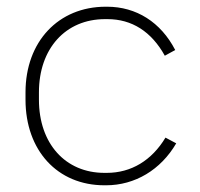

<svg xmlns="http://www.w3.org/2000/svg" viewBox="-20 -546 595 572"><path d="M291 6H296C382 6 459 -40 505 -119L473 -136C432 -68 371 -31 298 -31H291C175 -31 96 -118 96 -249V-271C96 -401 175 -489 293 -489H300C373 -489 431 -452 471 -380L502 -397C459 -480 386 -526 299 -526H295C154 -526 56 -422 56 -271V-249C56 -98 151 6 291 6Z"/></svg>

Font: Fixel Text ExtraLight
Style: Regular
Weight: 200
Width: 4
Designer: AlfaBravo + MacPaw
Foundry: Kyrylo Tkachov, Marchela Mozhyna, Serhii Makarenko, Maria Weinstein, Zakhar Kryvoshyya
Version: Version 1.211